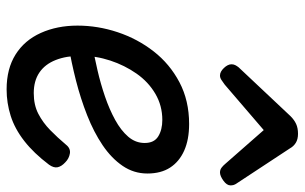

<svg xmlns="http://www.w3.org/2000/svg" viewBox="-186 -694 899 566"><g transform="rotate(90 263.0 -410.5)"><path d="M243 19Q182 19 140 -7.5Q98 -34 76.5 -82Q55 -130 55 -190Q55 -250 74.5 -308.5Q94 -367 131 -414.5Q168 -462 222 -490.5Q276 -519 345 -519Q391 -519 423.5 -504.5Q456 -490 473.5 -463Q491 -436 491 -396Q491 -356 468.5 -323Q446 -290 407.5 -264Q369 -238 319.5 -218.5Q270 -199 217 -185.5Q164 -172 111 -163L114 -233Q148 -240 187 -249Q226 -258 264 -271Q302 -284 333 -301Q364 -318 382.5 -339.5Q401 -361 401 -388Q401 -416 381.5 -428Q362 -440 333 -440Q291 -440 256 -419.5Q221 -399 196.5 -364Q172 -329 158 -286.5Q144 -244 144 -200Q144 -157 156.5 -125.5Q169 -94 193.5 -77.5Q218 -61 254 -61Q289 -61 315 -74.5Q341 -88 363 -109.5Q385 -131 406 -156Q417 -170 432 -167.5Q447 -165 458 -154Q470 -143 472.5 -131.5Q475 -120 465 -106Q431 -61 395 -33Q359 -5 321 7Q283 19 243 19ZM202 -610Q191 -610 180 -621.5Q169 -633 169 -644Q169 -650 171.5 -655Q174 -660 178 -665L322 -818Q333 -829 345 -834.5Q357 -840 374 -840Q390 -840 400.5 -833.5Q411 -827 417 -816L519 -661Q524 -654 525 -649.5Q526 -645 526 -641Q526 -630 512 -620Q498 -610 488 -610Q480 -610 474 -614.5Q468 -619 463 -625L363 -739L229 -624Q222 -619 215.5 -614.5Q209 -610 202 -610Z"/></g></svg>

Font: Playwrite DE VA
Style: Regular
Weight: 400
Designer: Veronika Burian, José Scaglione
Foundry: TypeTogether
Version: Version 1.002